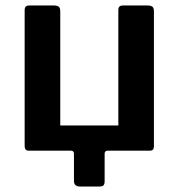

<svg xmlns="http://www.w3.org/2000/svg" viewBox="-20 -550 651 701"><path d="M273 131Q250 131 250 111V11Q250 0 238 0H84Q70 0 70 -17V-512Q70 -522 74 -526Q78 -530 89 -530H176Q189 -530 194.5 -525.5Q200 -521 200 -508V-92H412V-512Q412 -522 416 -526Q420 -530 431 -530H518Q531 -530 536.5 -525.5Q542 -521 542 -508V-16Q542 0 528 0H374Q362 0 362 11V112Q362 122 358 126.5Q354 131 342 131Z"/></svg>

Font: Libre Franklin SemiBold
Style: Regular
Weight: 600
Designer: Pablo Impallari, Rodrigo Fuenzalida, Nhung Nguyen
Foundry: Impallari Type
Version: Version 3.000